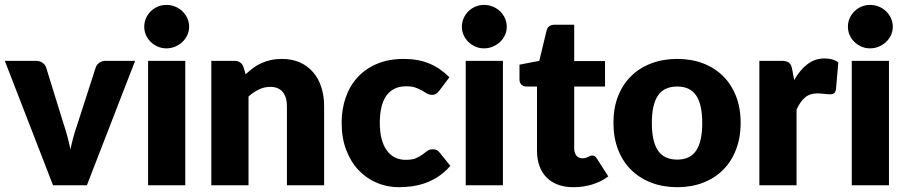

<svg xmlns="http://www.w3.org/2000/svg" viewBox="-22 -772 3780 800"><path d="M541 -518.5 340 0H199L-2 -518.5H127Q143.5 -518.5 154.8 -510.8Q166 -503 170 -491.5L242 -259Q251.5 -230.5 258.8 -203.5Q266 -176.5 271.5 -149.5Q282.5 -203.5 302 -259L377 -491.5Q381 -503 392 -510.8Q403 -518.5 418 -518.5Z M750 -518.5V0H595V-518.5ZM766 -660.5Q766 -642 758.5 -625.8Q751 -609.5 738 -597.2Q725 -585 707.8 -577.8Q690.5 -570.5 671 -570.5Q652 -570.5 635.5 -577.8Q619 -585 606.2 -597.2Q593.5 -609.5 586.2 -625.8Q579 -642 579 -660.5Q579 -679.5 586.2 -696Q593.5 -712.5 606.2 -725Q619 -737.5 635.5 -744.5Q652 -751.5 671 -751.5Q690.5 -751.5 707.8 -744.5Q725 -737.5 738 -725Q751 -712.5 758.5 -696Q766 -679.5 766 -660.5Z M1001.5 -462.5Q1016.5 -476.5 1032.5 -488.5Q1048.5 -500.5 1066.8 -508.8Q1085 -517 1106.2 -521.8Q1127.5 -526.5 1152.5 -526.5Q1195 -526.5 1227.8 -511.8Q1260.5 -497 1283 -470.8Q1305.5 -444.5 1317 -408.2Q1328.5 -372 1328.5 -329.5V0H1173.5V-329.5Q1173.5 -367.5 1156 -388.8Q1138.5 -410 1104.5 -410Q1079 -410 1056.8 -399.2Q1034.5 -388.5 1013.5 -370V0H858.5V-518.5H954.5Q983.5 -518.5 992.5 -492.5Z M1809.5 -395.5Q1802.5 -387 1796 -382Q1789.5 -377 1777.5 -377Q1766 -377 1756.8 -382.5Q1747.5 -388 1736 -394.8Q1724.5 -401.5 1709 -407Q1693.5 -412.5 1670.5 -412.5Q1642 -412.5 1621.2 -402Q1600.5 -391.5 1587 -372Q1573.5 -352.5 1567 -324.2Q1560.5 -296 1560.5 -260.5Q1560.5 -186 1589.2 -146Q1618 -106 1668.5 -106Q1695.5 -106 1711.2 -112.8Q1727 -119.5 1738 -127.8Q1749 -136 1758.2 -143Q1767.5 -150 1781.5 -150Q1800 -150 1809.5 -136.5L1854.5 -81Q1830.5 -53.5 1804 -36.2Q1777.5 -19 1749.8 -9.2Q1722 0.5 1694 4.2Q1666 8 1639.5 8Q1592 8 1548.8 -10Q1505.5 -28 1472.8 -62.2Q1440 -96.5 1420.8 -146.5Q1401.5 -196.5 1401.5 -260.5Q1401.5 -316.5 1418.2 -365.2Q1435 -414 1467.8 -449.8Q1500.5 -485.5 1548.8 -506Q1597 -526.5 1660.5 -526.5Q1721.5 -526.5 1767.5 -507Q1813.5 -487.5 1850.5 -450Z M2073.5 -518.5V0H1918.5V-518.5ZM2089.5 -660.5Q2089.5 -642 2082 -625.8Q2074.5 -609.5 2061.5 -597.2Q2048.5 -585 2031.2 -577.8Q2014 -570.5 1994.5 -570.5Q1975.5 -570.5 1959 -577.8Q1942.5 -585 1929.8 -597.2Q1917 -609.5 1909.8 -625.8Q1902.5 -642 1902.5 -660.5Q1902.5 -679.5 1909.8 -696Q1917 -712.5 1929.8 -725Q1942.5 -737.5 1959 -744.5Q1975.5 -751.5 1994.5 -751.5Q2014 -751.5 2031.2 -744.5Q2048.5 -737.5 2061.5 -725Q2074.5 -712.5 2082 -696Q2089.5 -679.5 2089.5 -660.5Z M2367.5 8Q2330.5 8 2302.2 -2.8Q2274 -13.5 2254.8 -33.2Q2235.5 -53 2225.5 -81Q2215.5 -109 2215.5 -143.5V-411.5H2171.5Q2159.5 -411.5 2151 -419.2Q2142.5 -427 2142.5 -442V-502.5L2225 -518.5L2255.5 -645Q2261.5 -669 2289.5 -669H2370.5V-517.5H2499V-411.5H2370.5V-154Q2370.5 -136 2379.2 -124.2Q2388 -112.5 2404.5 -112.5Q2413 -112.5 2418.8 -114.2Q2424.5 -116 2428.8 -118.2Q2433 -120.5 2436.8 -122.2Q2440.5 -124 2445.5 -124Q2452.5 -124 2456.8 -120.8Q2461 -117.5 2465.5 -110.5L2512.5 -37Q2482.5 -14.5 2445 -3.2Q2407.5 8 2367.5 8Z M2800 -526.5Q2859 -526.5 2907.5 -508Q2956 -489.5 2990.8 -455Q3025.5 -420.5 3044.8 -371.2Q3064 -322 3064 -260.5Q3064 -198.5 3044.8 -148.8Q3025.5 -99 2990.8 -64.2Q2956 -29.5 2907.5 -10.8Q2859 8 2800 8Q2740.5 8 2691.8 -10.8Q2643 -29.5 2607.8 -64.2Q2572.5 -99 2553.2 -148.8Q2534 -198.5 2534 -260.5Q2534 -322 2553.2 -371.2Q2572.5 -420.5 2607.8 -455Q2643 -489.5 2691.8 -508Q2740.5 -526.5 2800 -526.5ZM2800 -107Q2853.5 -107 2878.8 -144.8Q2904 -182.5 2904 -259.5Q2904 -336.5 2878.8 -374Q2853.5 -411.5 2800 -411.5Q2745 -411.5 2719.5 -374Q2694 -336.5 2694 -259.5Q2694 -182.5 2719.5 -144.8Q2745 -107 2800 -107Z M3287 -438.5Q3311 -480.5 3342.2 -504.5Q3373.5 -528.5 3414 -528.5Q3449 -528.5 3471 -512L3461 -398Q3458.5 -387 3452.8 -383Q3447 -379 3437 -379Q3433 -379 3426.5 -379.5Q3420 -380 3413 -380.8Q3406 -381.5 3398.8 -382.2Q3391.5 -383 3385.5 -383Q3351.5 -383 3331.2 -365Q3311 -347 3297 -315V0H3142V-518.5H3234Q3245.5 -518.5 3253.2 -516.5Q3261 -514.5 3266.2 -510.2Q3271.5 -506 3274.2 -499Q3277 -492 3279 -482Z M3682 -518.5V0H3527V-518.5ZM3698 -660.5Q3698 -642 3690.5 -625.8Q3683 -609.5 3670 -597.2Q3657 -585 3639.8 -577.8Q3622.5 -570.5 3603 -570.5Q3584 -570.5 3567.5 -577.8Q3551 -585 3538.2 -597.2Q3525.5 -609.5 3518.2 -625.8Q3511 -642 3511 -660.5Q3511 -679.5 3518.2 -696Q3525.5 -712.5 3538.2 -725Q3551 -737.5 3567.5 -744.5Q3584 -751.5 3603 -751.5Q3622.5 -751.5 3639.8 -744.5Q3657 -737.5 3670 -725Q3683 -712.5 3690.5 -696Q3698 -679.5 3698 -660.5Z"/></svg>

Font: Lato ExtraBold
Style: Regular
Weight: 800
Designer: Lukasz Dziedzic with Adam Twardoch and Botio Nikoltchev
Foundry: tyPoland Lukasz Dziedzic
Version: Version 2.015; 2015-08-06; http://www.latofonts.com/